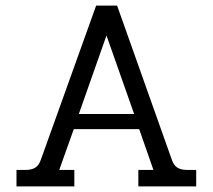

<svg xmlns="http://www.w3.org/2000/svg" viewBox="-20 -667 761 687"><path d="M39 -59H72Q93 -59 106 -67Q119 -75 126 -95L324 -647H399L595 -95Q602 -75 615 -67Q628 -59 650 -59H682V0H475V-59H529L478 -205H244L192 -59H246V0H39ZM460 -259 361 -540 262 -259Z"/></svg>

Font: Pridi Light
Style: Regular
Weight: 300
Designer: Katatrad Team
Foundry: CadsonDemak
Version: Version 1.003